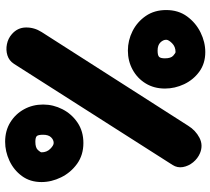

<svg xmlns="http://www.w3.org/2000/svg" viewBox="-56 -709 835 763"><g transform="rotate(-90 361.5 -327.5)"><path d="M19.5 -580.1Q19.5 -625.5 43.5 -658Q67.4 -690.4 104.2 -707.5Q141.1 -724.6 179.7 -724.6Q223.6 -724.6 256.8 -704.1Q290 -683.6 308.8 -649.4Q327.6 -615.2 327.6 -573.7Q327.6 -533.2 308.8 -496.6Q290 -460 255.6 -436.8Q221.2 -413.6 174.8 -413.6Q127 -413.6 92 -438.7Q57.1 -463.9 38.3 -502.2Q19.5 -540.5 19.5 -580.1ZM607.4 -697.8Q633.3 -675.3 633.8 -642.1Q634.3 -608.9 615.7 -579.6L243.2 2.9Q225.1 32.2 195.6 47.6Q166 63 134.3 49.8Q113.3 41 98.1 22.5Q83 3.9 79.1 -18.1Q75.2 -40 87.4 -59.1L489.3 -689.5Q502 -709 523.2 -715.6Q544.4 -722.2 567.4 -717.5Q590.3 -712.9 607.4 -697.8ZM137.7 -580.1Q137.7 -559.1 151.4 -545.4Q165 -531.7 174.8 -531.7Q187.5 -531.7 197.5 -542.2Q207.5 -552.7 207.5 -573.7Q207.5 -593.8 201.9 -599.1Q196.3 -604.5 179.7 -604.5Q155.8 -604.5 146.7 -594.2Q137.7 -584 137.7 -580.1ZM536.1 70.8Q490.7 70.8 458.3 47.1Q425.8 23.4 408.4 -13.4Q391.1 -50.3 391.1 -89.4Q391.1 -132.8 411.4 -166Q431.6 -199.2 466.1 -218Q500.5 -236.8 542 -236.8Q582.5 -236.8 619.4 -218.3Q656.2 -199.7 679.7 -165.5Q703.1 -131.3 703.1 -84.5Q703.1 -36.1 677.7 -1.5Q652.3 33.2 614 52Q575.7 70.8 536.1 70.8ZM536.1 -47.4Q557.6 -47.4 571.3 -61.3Q585 -75.2 585 -84.5Q585 -96.7 574.2 -107.7Q563.5 -118.7 542 -118.7Q522.5 -118.7 516.8 -112.5Q511.2 -106.4 511.2 -89.4Q511.2 -65.9 521.7 -56.6Q532.2 -47.4 536.1 -47.4Z"/></g></svg>

Font: Mikhak-DS1-FD Black
Style: Regular
Weight: 900
Designer: Amin Abedi
Version: Version 3.2